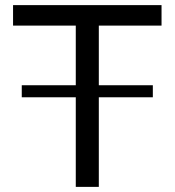

<svg xmlns="http://www.w3.org/2000/svg" viewBox="-20 -730 682 750"><path d="M611 -630H366V-397H577V-350H366V0H276V-350H65V-397H276V-630H31V-710H611Z"/></svg>

Font: PTCRaleway Medium
Style: Regular
Weight: 500
Designer: Matt McInerney, Pablo Impallari, Rodrigo Fuenzalida
Foundry: Matt McInerney, Pablo Impallari, Rodrigo Fuenzalida
Version: Version 3.000g; ttfautohint (v1.5) -l 8 -r 28 -G 28 -x 14 -D